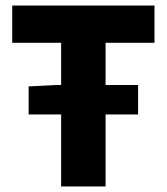

<svg xmlns="http://www.w3.org/2000/svg" viewBox="-20 -671 600 691"><path d="M83 -259V-360L178 -365H477V-259ZM200 0V-517H24V-651H536V-517H360V0Z"/></svg>

Font: Source Sans 3 ExtraBold
Style: Regular
Weight: 800
Designer: Paul D. Hunt
Foundry: Adobe
Version: Version 3.052;hotconv 1.1.0;makeotfexe 2.6.0